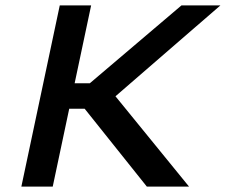

<svg xmlns="http://www.w3.org/2000/svg" viewBox="-20 -690 835 710"><path d="M201 -670 59 0H175L236 -288H293L523 0H679L407 -334L795 -670H651L312 -382H256L317 -670Z"/></svg>

Font: LT Wave Medium
Style: Italic
Weight: 500
Designer: Daniel Lyons
Version: Version 2.5 (Glyphs App)